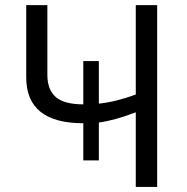

<svg xmlns="http://www.w3.org/2000/svg" viewBox="-20 -734 735 754"><path d="M307.1 -250Q83 -250 83 -430.2V-713.9H166V-439.9Q166 -381.8 199 -353Q231.9 -324.2 307.1 -324.2V-494.1H368.2V-327.1Q433.6 -333.5 513.2 -362.8V-713.9H597.2V0H513.2V-293Q431.2 -261.2 368.2 -252.9V-104H307.1Z"/></svg>

Font: XL-Viking
Style: Regular
Weight: 400
Foundry: Ascender Corporation
Version: Version 1.10 March 23, 2015